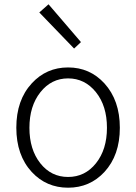

<svg xmlns="http://www.w3.org/2000/svg" viewBox="-20 -861 634 894"><path d="M297 13Q196 13 128 -60Q56 -138 56 -266.5Q56 -395 128 -473Q196 -547 297 -547Q398 -547 466 -473Q538 -394 538 -266Q538 -138 466 -60Q398 13 297 13ZM297 -37Q376 -37 427 -101Q478 -165 478 -266Q478 -368 426.5 -432Q375 -496 297 -496Q219 -496 168 -431.5Q117 -367 117 -266Q117 -165 167.5 -101Q218 -37 297 -37ZM325 -635 244 -719 163 -803 206 -841 357 -665Z"/></svg>

Font: GenSekiGothic TW L
Style: Regular
Weight: 300
Version: Version 1.501;PS 1;hotconv 16.6.51;makeotf.lib2.5.65220